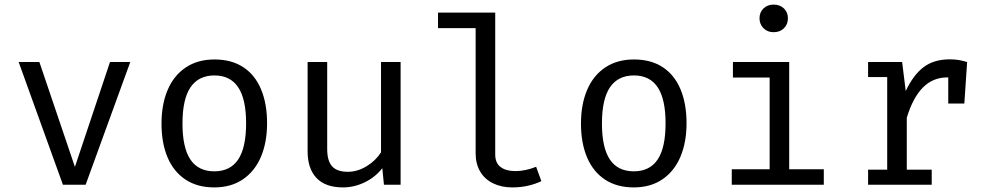

<svg xmlns="http://www.w3.org/2000/svg" viewBox="-20 -813 4348 845"><path d="M464.1 -540H553.3L356.9 0H256.9L62.1 -540H153.3L309.7 -78.5Z M1155.4 -270.3Q1155.4 -186.7 1128.5 -123.1Q1101.5 -59.5 1049.2 -23.8Q996.9 11.8 923.1 11.8Q848.2 11.8 796.2 -22.8Q744.1 -57.4 717.4 -120.5Q690.8 -183.6 690.8 -269.2Q690.8 -353.3 717.7 -416.9Q744.6 -480.5 797.2 -515.9Q849.7 -551.3 924.1 -551.3Q999 -551.3 1050.8 -517.2Q1102.6 -483.1 1129 -419.7Q1155.4 -356.4 1155.4 -270.3ZM783.1 -269.2Q783.1 -163.1 817.9 -111Q852.8 -59 923.1 -59Q993.3 -59 1028.2 -111Q1063.1 -163.1 1063.1 -270.3Q1063.1 -376.9 1028.2 -429Q993.3 -481 924.1 -481Q853.8 -481 818.5 -429Q783.1 -376.9 783.1 -269.2Z M1420 -157.4Q1420 -104.6 1441.8 -80.8Q1463.6 -56.9 1510.8 -56.9Q1553.3 -56.9 1593.6 -81.5Q1633.8 -106.2 1656.9 -142.6V-540H1743.1V0H1669.7L1662.6 -72.8Q1631.3 -32.8 1584.9 -10.5Q1538.5 11.8 1489.7 11.8Q1412.3 11.8 1373.1 -29.5Q1333.8 -70.8 1333.8 -147.2V-540H1420Z M2159.5 -133.3Q2159.5 -95.4 2183.3 -77.7Q2207.2 -60 2248.7 -60Q2292.3 -60 2339.5 -79L2362.6 -15.9Q2337.9 -3.6 2305.1 4.1Q2272.3 11.8 2234.4 11.8Q2186.7 11.8 2150 -6.2Q2113.3 -24.1 2093.3 -57.9Q2073.3 -91.8 2073.3 -137.9V-689.2H1907.7V-757.4H2159.5Z M3001.5 -270.3Q3001.5 -186.7 2974.6 -123.1Q2947.7 -59.5 2895.4 -23.8Q2843.1 11.8 2769.2 11.8Q2694.4 11.8 2642.3 -22.8Q2590.3 -57.4 2563.6 -120.5Q2536.9 -183.6 2536.9 -269.2Q2536.9 -353.3 2563.8 -416.9Q2590.8 -480.5 2643.3 -515.9Q2695.9 -551.3 2770.3 -551.3Q2845.1 -551.3 2896.9 -517.2Q2948.7 -483.1 2975.1 -419.7Q3001.5 -356.4 3001.5 -270.3ZM2629.2 -269.2Q2629.2 -163.1 2664.1 -111Q2699 -59 2769.2 -59Q2839.5 -59 2874.4 -111Q2909.2 -163.1 2909.2 -270.3Q2909.2 -376.9 2874.4 -429Q2839.5 -481 2770.3 -481Q2700 -481 2664.6 -429Q2629.2 -376.9 2629.2 -269.2Z M3447.7 -732.8Q3447.7 -706.2 3430.3 -688.7Q3412.8 -671.3 3384.6 -671.3Q3357.4 -671.3 3340 -689Q3322.6 -706.7 3322.6 -732.8Q3322.6 -758.5 3340 -775.6Q3357.4 -792.8 3384.6 -792.8Q3412.8 -792.8 3430.3 -775.6Q3447.7 -758.5 3447.7 -732.8ZM3205.6 -540H3453.3V-68.2H3605.6V0H3200.5V-68.2H3367.2V-471.8H3205.6Z M4236.4 -540 4224.1 -357.4H4153.3V-472.3H4148.7Q4086.2 -472.3 4042.1 -428.2Q3997.9 -384.1 3970.8 -294.9V-66.2H4080.5V0H3800.5V-66.2H3884.6V-473.8H3800.5V-540H3950.3L3966.2 -412.3Q3999 -482.6 4044.4 -517.2Q4089.7 -551.8 4160 -551.8Q4181 -551.8 4198.5 -549Q4215.9 -546.2 4236.4 -540Z"/></svg>

Font: Fira Code Fixed
Style: Regular
Weight: 400
Monospace: yes
Designer: Carrois Corporate, Edenspiekermann AG, Nikita Prokopov
Foundry: Carrois Corporate, Edenspiekermann AG, Nikita Prokopov
Version: Version 5.002